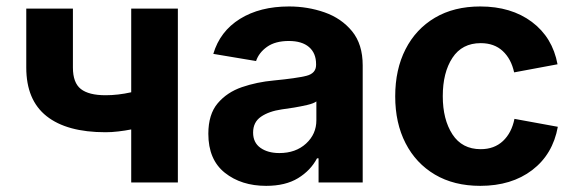

<svg xmlns="http://www.w3.org/2000/svg" viewBox="-20 -573 1810 603"><path d="M311.5 -157.7Q189.9 -157.7 126.2 -208.3Q62.5 -258.8 62.5 -360.8V-545.9H209V-360.8Q209 -313 233.9 -293.5Q258.8 -273.9 311.5 -273.9Q350.6 -273.9 392.1 -283.2V-545.9H538.6V0H392.1V-166.5Q372.6 -162.6 351.6 -160.2Q330.6 -157.7 311.5 -157.7Z M815.9 10.7Q737.8 10.7 686 -30.5Q634.3 -71.8 634.3 -152.8Q634.3 -213.9 663.6 -248.5Q692.9 -283.2 739.7 -299.3Q786.6 -315.4 840.3 -320.3Q910.6 -327.1 941.7 -334.7Q972.7 -342.3 972.7 -369.1V-371.6Q972.7 -406.2 950.4 -425.3Q928.2 -444.3 887.2 -444.3Q844.7 -444.3 818.8 -426Q793 -407.7 784.2 -381.3L649.9 -403.8Q670.9 -474.6 733.6 -513.7Q796.4 -552.7 887.7 -552.7Q946.3 -552.7 999.3 -534.2Q1052.2 -515.6 1085.7 -474.9Q1119.1 -434.1 1119.1 -367.7V0H980.5V-75.7H975.6Q955.6 -37.6 916 -13.4Q876.5 10.7 815.9 10.7ZM857.4 -92.3Q908.7 -92.3 941.2 -122.1Q973.6 -151.9 973.6 -195.3V-254.4Q964.8 -248 945.1 -243.4Q925.3 -238.8 903.3 -235.1Q881.3 -231.4 865.2 -229.5Q824.7 -223.6 799.8 -206.5Q774.9 -189.5 774.9 -156.7Q774.9 -125 798.1 -108.6Q821.3 -92.3 857.4 -92.3Z M1488.3 10.7Q1405.8 10.7 1345.9 -24.7Q1286.1 -60.1 1253.7 -123.3Q1221.2 -186.5 1221.2 -270.5Q1221.2 -355 1253.7 -418.5Q1286.1 -481.9 1345.9 -517.3Q1405.8 -552.7 1488.3 -552.7Q1585.4 -552.7 1650.4 -504.2Q1715.3 -455.6 1731 -371.1L1594.7 -345.7Q1585.4 -388.2 1558.8 -412.8Q1532.2 -437.5 1489.7 -437.5Q1431.2 -437.5 1400.9 -391.4Q1370.6 -345.2 1370.6 -271Q1370.6 -197.8 1400.9 -151.1Q1431.2 -104.5 1489.7 -104.5Q1532.2 -104.5 1559.6 -130.1Q1586.9 -155.8 1595.7 -199.7L1731.9 -174.8Q1716.3 -88.4 1651.4 -38.8Q1586.4 10.7 1488.3 10.7Z"/></svg>

Font: Inter
Style: Bold
Weight: 700
Designer: Rasmus Andersson
Foundry: rsms
Version: Version 4.001;git-9221beed3